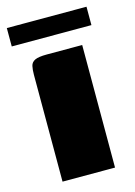

<svg xmlns="http://www.w3.org/2000/svg" viewBox="-98 -643 491 696"><g transform="rotate(-15 147.5 -295.0)"><path d="M49 0Q49 -100 49 -200.5Q49 -301 49 -401Q49 -420 52 -433.5Q55 -447 68.5 -453.5Q82 -460 113 -460H246V0ZM-2 -521V-590H297V-521Z"/></g></svg>

Font: Genos Thin ExtraBold
Style: Regular
Weight: 800
Version: Version 1.010